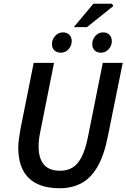

<svg xmlns="http://www.w3.org/2000/svg" viewBox="-20 -988 672 1020"><path d="M297 12Q189 12 133 -42Q77 -96 77 -205Q77 -227 81 -253Q85 -279 89 -304L159 -654H267L194 -288Q185 -246 185 -211Q185 -148 212.5 -114.5Q240 -81 301 -81Q336 -81 364 -97Q392 -113 413 -153Q434 -193 448 -264L526 -654H632L553 -264Q533 -162 497.5 -101.5Q462 -41 412 -14.5Q362 12 297 12ZM303 -708Q283 -708 269.5 -720Q256 -732 256 -753Q256 -778 273 -797Q290 -816 315 -816Q335 -816 348 -803.5Q361 -791 361 -769Q361 -746 344.5 -727Q328 -708 303 -708ZM516 -708Q496 -708 483 -720Q470 -732 470 -753Q470 -778 486.5 -797Q503 -816 528 -816Q548 -816 561 -803.5Q574 -791 574 -769Q574 -746 557.5 -727Q541 -708 516 -708ZM372 -844 476 -968H575L582 -956L442 -844Z"/></svg>

Font: Source Sans 3 Semibold
Style: Italic
Weight: 600
Italic angle: -11°
Designer: Paul D. Hunt
Foundry: Adobe
Version: Version 3.052;hotconv 1.1.0;makeotfexe 2.6.0